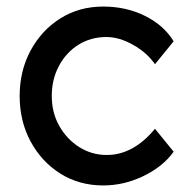

<svg xmlns="http://www.w3.org/2000/svg" viewBox="-20 -556 575 586"><path d="M295 10Q222 10 164.5 -26Q107 -62 73.5 -124Q40 -186 40 -263Q40 -340 73.5 -402Q107 -464 164.5 -500Q222 -536 295 -536Q365 -536 422.5 -507.5Q480 -479 510 -430L453 -360Q429 -395 386.5 -419Q344 -443 305 -443Q257 -443 219.5 -419.5Q182 -396 160 -355Q138 -314 138 -263Q138 -212 161 -171.5Q184 -131 222 -107Q260 -83 306 -83Q387 -83 453 -163L510 -93Q478 -48 418.5 -19Q359 10 295 10Z"/></svg>

Font: Lexend Deca
Style: Regular
Weight: 400
Designer: Bonnie Shaver-Troup, Thomas Jockin
Foundry: Lexend
Version: Version 1.008; ttfautohint (v1.8.4.7-5d5b)